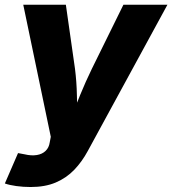

<svg xmlns="http://www.w3.org/2000/svg" viewBox="-41 -562 709 790"><path d="M-21 192.9 33.2 67.9 59.6 72.8Q87.9 79.6 110.4 75.9Q132.8 72.3 146.7 58.8Q160.6 45.4 163.6 23.9L168 1L54.7 -542.5H230L267.6 -278.8Q274.4 -224.6 275.4 -170.2Q276.4 -115.7 279.3 -54.2H243.2Q266.1 -115.7 288.6 -170.7Q311 -225.6 336.9 -278.8L466.8 -542.5H647.9L320.3 59.1Q296.4 103.5 264.2 137Q231.9 170.4 188.2 189Q144.5 207.5 85 207.5Q54.7 207.5 26.4 203.6Q-2 199.7 -21 192.9Z"/></svg>

Font: Inter 16pt ExtraBold
Style: Italic
Weight: 800
Italic angle: -9.3988°
Version: Version 4.001;git-66647c0bb